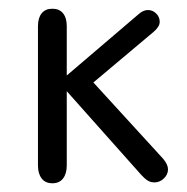

<svg xmlns="http://www.w3.org/2000/svg" viewBox="-20 -411 428 440"><path d="M133 -238V-351Q133 -370 124.5 -380.5Q116 -391 100 -391Q84 -391 75.5 -380.5Q67 -370 67 -351V-32Q67 -13 75.5 -2Q84 9 100 9Q116 9 124.5 -2Q133 -13 133 -32V-202L303 -11Q311 -2 318 2.5Q325 7 334 7Q346 7 355.5 -2Q365 -11 365 -23Q365 -34 354 -47L194 -222L332 -338Q346 -350 346 -361Q346 -372 338 -380Q330 -388 319 -388Q308 -388 297 -378Z"/></svg>

Font: Beiruti
Style: Regular
Weight: 400
Version: Version 1.00